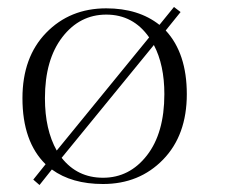

<svg xmlns="http://www.w3.org/2000/svg" viewBox="-20 -528 665 555"><path d="M44.9 -244.1Q44.9 -362.8 113.5 -433.3Q182.1 -503.9 287.1 -503.9Q380.4 -503.9 440.9 -456.1L482.9 -507.8L502 -493.2L459 -439.9Q520 -374 520 -255.9Q520 -137.2 451.4 -66.7Q382.8 3.9 277.8 3.9Q187.5 3.9 129.9 -38.1L94.2 6.8L76.2 -8.8L111.8 -53.2Q44.9 -118.7 44.9 -244.1ZM109.9 -244.1Q109.9 -153.3 144 -92.8L411.1 -419.9Q365.2 -485.8 287.1 -485.8Q210.4 -485.8 160.2 -420.7Q109.9 -355.5 109.9 -244.1ZM455.1 -255.9Q455.1 -340.3 424.8 -397.9L158.2 -71.8Q203.6 -14.2 277.8 -14.2Q354.5 -14.2 404.8 -78.9Q455.1 -143.6 455.1 -255.9Z"/></svg>

Font: Antic Didone
Style: Regular
Weight: 400
Designer: Santiago Orozco
Foundry: Santiago Orozco
Version: Version 2.000